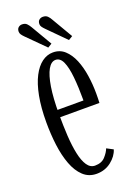

<svg xmlns="http://www.w3.org/2000/svg" viewBox="-135 -737 562 801"><g transform="rotate(-20 146.0 -336.0)"><path d="M151 10.5Q116 10.5 91.8 -12.2Q67.5 -35 53 -73.8Q38.5 -112.5 32.2 -161.5Q26 -210.5 26 -263Q26 -328.5 35.5 -378.2Q45 -428 62.2 -461.2Q79.5 -494.5 102.2 -511.2Q125 -528 151 -528Q182 -528 203.2 -508.5Q224.5 -489 237.8 -457Q251 -425 257 -385.2Q263 -345.5 263 -305Q263 -294.5 262.8 -284Q262.5 -273.5 262 -263.5H80.5V-296H203Q203 -355.5 198.5 -400.2Q194 -445 182.8 -470Q171.5 -495 151 -495Q131.5 -495 117.2 -470Q103 -445 95.2 -396.8Q87.5 -348.5 87.5 -278Q87.5 -226 90.2 -180.2Q93 -134.5 100.5 -99.2Q108 -64 121.5 -44Q135 -24 156 -24Q185.5 -24 201.5 -41.8Q217.5 -59.5 223.5 -76L252 -61Q243.5 -33 215.8 -11.2Q188 10.5 151 10.5ZM232.5 -553.5 155.5 -631Q148 -638.5 143.5 -644.8Q139 -651 139 -658Q139 -670 146 -676Q153 -682 162.5 -682Q176 -682 183.5 -674.5Q191 -667 196 -657.5L250.5 -564.5ZM140.5 -553.5 63 -631Q55.5 -638.5 51.2 -644.8Q47 -651 47 -658Q47 -670 54 -676Q61 -682 70 -682Q84 -682 91.2 -674.5Q98.5 -667 104 -657.5L158.5 -564.5Z"/></g></svg>

Font: Imbue Thin 10pt Light
Style: Regular
Weight: 300
Version: Version 1.102